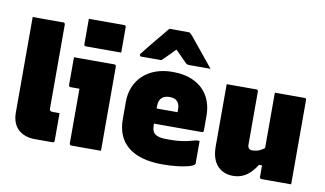

<svg xmlns="http://www.w3.org/2000/svg" viewBox="-82 -1005 2034 1201"><g transform="rotate(10 935.0 -404.5)"><path d="M49 -566Q49 -612 49 -660.5Q49 -709 49 -750Q73 -750 92.5 -750Q112 -750 129.5 -750Q147 -750 164 -750Q181 -750 200.5 -750Q220 -750 244 -750Q248 -750 250 -748.5Q252 -747 253.5 -744.5Q255 -742 255 -739Q255 -685 255 -631.5Q255 -578 255 -524.5Q255 -471 255 -417.5Q255 -364 255 -311Q255 -258 255 -204Q255 -200 256 -197Q257 -194 259 -192Q262 -190 265 -188.5Q268 -187 273 -187Q279 -187 284 -187Q289 -187 293 -187Q297 -187 301.5 -187Q306 -187 311 -187H319Q319 -145 319 -99.5Q319 -54 319 -11Q319 -7 316 -3.5Q313 0 308 0Q296 0 284 0Q272 0 259.5 0Q247 0 231.5 0Q216 0 195 0Q163 0 136.5 -9Q110 -18 90 -36Q70 -54 59.5 -81Q49 -108 49 -144Q49 -197 49 -249.5Q49 -302 49 -355Q49 -408 49 -461Q49 -514 49 -566Z M415 -11Q415 -40 415 -75Q415 -110 415 -147.5Q415 -185 415 -222.5Q415 -260 415 -294.5Q415 -329 415 -359H403Q398 -359 392.5 -359Q387 -359 381 -359Q375 -359 369.5 -359Q364 -359 358 -359Q354 -359 350.5 -362Q347 -365 347 -370Q347 -414 347 -458.5Q347 -503 347 -547Q371 -547 397.5 -547Q424 -547 451 -547Q478 -547 504.5 -547Q531 -547 556 -547Q581 -547 604 -547Q607 -547 609.5 -545.5Q612 -544 613.5 -541.5Q615 -539 615 -535Q615 -483 615 -426.5Q615 -370 615 -313.5Q615 -257 615 -201Q615 -145 615 -92Q615 -77 615 -61.5Q615 -46 615 -31Q615 -16 615 0Q567 0 520.5 0Q474 0 426 0Q422 0 418.5 -3.5Q415 -7 415 -11ZM397 -800Q418 -800 447.5 -800Q477 -800 509.5 -800Q542 -800 571.5 -800Q601 -800 622 -800Q627 -800 630 -797Q633 -794 633 -789V-627Q612 -627 582.5 -627Q553 -627 520.5 -627Q488 -627 458.5 -627Q429 -627 408 -627Q403 -627 400 -630Q397 -633 397 -638Z M972 -564Q1053 -564 1110 -535Q1167 -506 1197 -453.5Q1227 -401 1227 -329V-235Q1227 -232 1225.5 -229.5Q1224 -227 1222 -226Q1220 -225 1216 -225H985Q970 -225 955.5 -225Q941 -225 927 -225H868V-321H1045Q1045 -325 1045 -327.5Q1045 -330 1045 -336Q1045 -355 1041 -368Q1037 -381 1029 -389Q1021 -398 1008.5 -402Q996 -406 979 -406Q947 -406 929.5 -388.5Q912 -371 912 -338V-217Q912 -206 913.5 -196Q915 -186 918.5 -178Q922 -170 928 -164Q939 -153 960.5 -147.5Q982 -142 1023 -143Q1055 -143 1082.5 -145.5Q1110 -148 1137 -154Q1164 -160 1192 -168H1212Q1212 -132 1212 -96.5Q1212 -61 1212 -25Q1212 -23 1211 -21Q1210 -19 1208 -17Q1199 -8 1169 0Q1139 8 1096.5 12.5Q1054 17 1008 17Q935 17 880.5 1.5Q826 -14 789 -44Q752 -74 733.5 -118Q715 -162 715 -219V-328Q715 -380 732.5 -423Q750 -466 784 -498Q818 -530 865.5 -547Q913 -564 972 -564ZM904 -826Q934 -826 964 -826Q994 -826 1024 -826Q1032 -826 1037 -822Q1042 -818 1054 -804Q1061 -795 1078 -774.5Q1095 -754 1117 -727Q1139 -700 1161 -673Q1183 -646 1201 -624Q1169 -624 1135.5 -624Q1102 -624 1069 -624Q1058 -624 1052.5 -626Q1047 -628 1040 -635Q1031 -644 1010 -665.5Q989 -687 951 -725L1003 -705H939L990 -726Q953 -688 930.5 -665Q908 -642 889 -624H762Q757 -624 755 -625Q753 -626 752 -628.5Q751 -631 751 -633Q751 -638 754 -642Q757 -646 769 -661Q780 -675 798 -697.5Q816 -720 837 -745Q858 -770 876 -792Q894 -814 904 -826Z M1506 -547Q1510 -547 1512 -545.5Q1514 -544 1515.5 -542Q1517 -540 1517 -536Q1517 -494 1517 -450.5Q1517 -407 1517 -364.5Q1517 -322 1517 -280Q1517 -238 1517 -198Q1517 -184 1524 -175.5Q1531 -167 1545 -167Q1558 -167 1570.5 -169.5Q1583 -172 1595 -177.5Q1607 -183 1619.5 -192.5Q1632 -202 1645 -215V-85H1604Q1587 -58 1565.5 -36Q1544 -14 1516.5 -1.5Q1489 11 1454 11Q1424 11 1398.5 0.5Q1373 -10 1354.5 -30.5Q1336 -51 1326.5 -81.5Q1317 -112 1317 -152Q1317 -188 1317 -227Q1317 -266 1317 -306Q1317 -346 1317 -387Q1317 -427 1317 -467.5Q1317 -508 1317 -547Q1364 -547 1411.5 -547Q1459 -547 1506 -547ZM1812 -547Q1816 -547 1818 -545.5Q1820 -544 1821.5 -542Q1823 -540 1823 -536Q1823 -463 1823 -390.5Q1823 -318 1823 -244.5Q1823 -171 1823 -98Q1823 -80 1823 -63Q1823 -46 1823 -30Q1823 -14 1823 0Q1796 0 1760.5 0Q1725 0 1691.5 0Q1658 0 1634 0Q1631 0 1628.5 -1.5Q1626 -3 1624.5 -5Q1623 -7 1623 -11Q1623 -100 1623 -189.5Q1623 -279 1623 -368.5Q1623 -458 1623 -547Q1649 -547 1683.5 -547Q1718 -547 1752.5 -547Q1787 -547 1812 -547Z"/></g></svg>

Font: Recursive Black
Style: Regular
Weight: 900
Version: Version 1.085